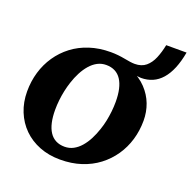

<svg xmlns="http://www.w3.org/2000/svg" viewBox="-151 -1025 1176 1184"><g transform="rotate(20 437.0 -433.5)"><path d="M435.8 -636Q405 -636 378.8 -622.2Q352.6 -608.4 330.9 -583.5Q309.2 -558.6 292.3 -526.2Q275.4 -493.8 263.2 -456Q253.6 -426.8 246.9 -395.4Q240.2 -364 236.7 -331.9Q233.2 -299.8 233.2 -268.6Q233.2 -221.8 241.3 -185.8Q249.4 -149.8 265.8 -124.7Q282.2 -99.6 307.2 -86.8Q332.2 -74 365 -74Q395.8 -74 422 -87.8Q448.2 -101.6 469.9 -126.5Q491.6 -151.4 508.5 -184.1Q525.4 -216.8 537.6 -254Q547.8 -283.6 554.2 -314.8Q560.6 -346 564.1 -378.1Q567.6 -410.2 567.6 -441.4Q567.6 -488.2 559.5 -524.2Q551.4 -560.2 535 -585.3Q518.6 -610.4 493.6 -623.2Q468.6 -636 435.8 -636ZM633.6 -625.8 591.6 -660.2Q651.6 -633.6 690.9 -592Q730.2 -550.4 749.5 -499.4Q768.8 -448.4 768.8 -391.6Q768.8 -325.8 751 -265.9Q733.2 -206 698.8 -155.8Q664.4 -105.6 615.5 -68.3Q566.6 -31 503.9 -10.5Q441.2 10 366 10Q291.6 10 230.3 -14.1Q169 -38.2 124.8 -81.8Q80.6 -125.4 56.3 -185.5Q32 -245.6 32 -316.6Q32 -383 49.8 -443.2Q67.6 -503.4 102 -553.9Q136.4 -604.4 185.3 -641.7Q234.2 -679 297.2 -699.5Q360.2 -720 434.8 -720Q460.2 -720 483.6 -717.5Q507 -715 527.7 -711Q548.4 -707 565.9 -704.5Q583.4 -702 596.6 -702Q641.6 -702 669.7 -725.5Q697.8 -749 714.4 -788.8Q731 -828.6 740.6 -877H874.2Q863 -815.2 844.1 -769.7Q825.2 -724.2 798.6 -693.9Q772 -663.6 738.1 -648.8Q704.2 -634 663.4 -634Q653.4 -634 641.2 -635.9Q629 -637.8 616.5 -640.9Q604 -644 591 -647.4L637.8 -643.6Z"/></g></svg>

Font: Roboto Serif 20pt
Style: Italic
Weight: 400
Italic angle: -10°
Designer: Greg Gazdowicz
Foundry: Commercial Type
Version: Version 1.008